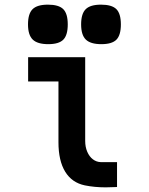

<svg xmlns="http://www.w3.org/2000/svg" viewBox="-20 -796 640 826"><path d="M231.5 -184V-445.5H101V-550H346.5V-190Q346.5 -163.5 355.5 -142.8Q364.5 -122 379.8 -110.5Q395 -99 414 -98.5H483.5V8.5L471 9Q448 10 434.5 10Q387 10 345 1.5Q289.5 -10 260.5 -57.2Q231.5 -104.5 231.5 -184ZM100.5 -691Q100.5 -737 120.2 -756.5Q140 -776 186 -776Q232.5 -776 252 -756.8Q271.5 -737.5 271.5 -691Q271.5 -645 252.5 -625.5Q233.5 -606 187.5 -606Q141 -606 120.8 -625.8Q100.5 -645.5 100.5 -691ZM329 -691Q329 -737 348.8 -756.5Q368.5 -776 414.5 -776Q461 -776 480.5 -756.8Q500 -737.5 500 -691Q500 -645 481 -625.5Q462 -606 416 -606Q369.5 -606 349.2 -625.8Q329 -645.5 329 -691Z"/></svg>

Font: JuliaMono ExtraBold
Style: Regular
Weight: 800
Monospace: yes
Designer: cormullion
Foundry: corm
Version: Version 0.055; ttfautohint (v1.8.4)